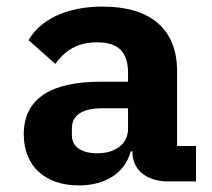

<svg xmlns="http://www.w3.org/2000/svg" viewBox="-20 -548 640 580"><path d="M486.9 0H572.1V-106.9H514.9V-333.1C514.9 -463.1 431.1 -528.1 290.1 -528.1C175.1 -528.1 100.1 -485.1 66.1 -426.8L147 -355.1C175.1 -393.1 210.9 -420.1 273.1 -420.1C340.9 -420.1 366.8 -388.1 366.8 -327.1V-301.1H284.1C133.2 -301.1 51.8 -250 51.8 -142C51.8 -45.1 117.9 12.1 218 12.1C296.9 12.1 356.9 -24.1 375 -90.9H380V-89.1C380 -32 426.8 0 486.9 0ZM197.1 -139.9V-160.2C197.1 -199.9 229 -220.9 288 -220.9H366.8V-159.1C366.8 -111.2 326 -84.9 274.1 -84.9C226.9 -84.9 197.1 -104 197.1 -139.9Z"/></svg>

Font: Margiela Mono Bold
Style: Regular
Weight: 700
Designer: Mike Abbink, Paul van der Laan, Pieter van Rosmalen
Foundry: Bold Monday
Version: Version 2.003 2021